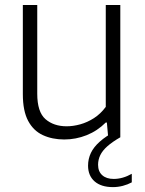

<svg xmlns="http://www.w3.org/2000/svg" viewBox="-20 -562 592 786"><path d="M243 9Q194 9 155.5 -8.8Q117 -26.5 95.2 -67.2Q73.5 -108 73.5 -176.5V-541.5H132.5V-178.5Q132.5 -103.5 166.2 -74.2Q200 -45 253 -45Q279.5 -45 308.5 -53Q337.5 -61 364.8 -78.5Q392 -96 413 -124.5V-541.5H472.5V0L423 1.5L417.5 -60.5H413Q378.5 -26 334.5 -8.5Q290.5 9 243 9ZM442.5 204Q394 204 367.2 180.5Q340.5 157 340.5 116Q340.5 88.5 352 64.2Q363.5 40 388.5 17.8Q413.5 -4.5 453.5 -26L472.5 0Q439.5 19 419.5 36.8Q399.5 54.5 390.5 73.2Q381.5 92 381.5 112.5Q381.5 140 398.5 155.2Q415.5 170.5 445.5 170.5Q464 170.5 482.5 165.2Q501 160 519.5 149.5V184.5Q503 193.5 482.8 198.8Q462.5 204 442.5 204Z"/></svg>

Font: Encode Sans Condensed Thin Light
Style: Regular
Weight: 300
Version: Version 3.002